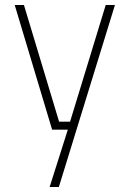

<svg xmlns="http://www.w3.org/2000/svg" viewBox="-20 -520 520 770"><path d="M39 -500H76L217 -32H261L404 -500H441L216 230H179L252 0H189Z"/></svg>

Font: TitilliumMaps29L
Style: 1 wt
Weight: 100
Designer: Campivisivi
Foundry: Accademia di Belle Arti di Urbino and students of MA course of Visual design
Version: Version 001.001